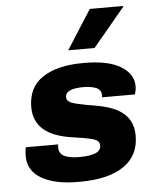

<svg xmlns="http://www.w3.org/2000/svg" viewBox="-54 -807 708 864"><g transform="rotate(-5 300.0 -375.5)"><path d="M263 10Q159 10 99 -25Q39 -60 39 -126Q39 -139 40 -148.5Q41 -158 43 -166H190Q188 -163 188 -161V-152Q188 -124 212 -112.5Q236 -101 277 -101Q328 -101 352.5 -111.5Q377 -122 377 -144Q377 -158 368.5 -165.5Q360 -173 334.5 -179Q309 -185 258 -192Q167 -205 125 -243Q83 -281 83 -343Q83 -433 149.5 -477Q216 -521 331 -521H339Q446 -521 502.5 -486.5Q559 -452 559 -397Q559 -388 557.5 -379Q556 -370 553 -360H404Q405 -363 405 -365V-371Q404 -395 381 -404Q358 -413 324 -413Q284 -413 263.5 -403.5Q243 -394 243 -375Q243 -364 251.5 -356Q260 -348 289 -341Q318 -334 378 -324Q434 -314 469.5 -295Q505 -276 522.5 -246Q540 -216 540 -175Q540 -85 470.5 -37.5Q401 10 272 10ZM271 -584 384 -761H534L535 -758L390 -584Z"/></g></svg>

Font: Chivo Mono Medium ExtraBold
Style: Italic
Weight: 800
Italic angle: -8.05°
Monospace: yes
Version: Version 1.008